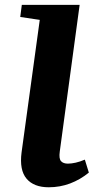

<svg xmlns="http://www.w3.org/2000/svg" viewBox="-20 -763 393 792"><path d="M181 9.5Q119.5 9.5 89.5 -26Q59.5 -61.5 69 -134.5L144 -681L63.5 -693L70 -743H308.5L226.5 -137.5Q222.5 -108.5 231.8 -98.2Q241 -88 260 -88Q274.5 -88 292.2 -92Q310 -96 330 -104.5L346.5 -51Q311 -22 269.2 -6.2Q227.5 9.5 181 9.5Z"/></svg>

Font: Merriweather 24pt ExtraBold
Style: Italic
Weight: 800
Italic angle: -7.8°
Version: Version 2.101